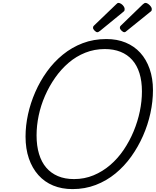

<svg xmlns="http://www.w3.org/2000/svg" viewBox="-20 -1284 1074 1323"><path d="M480 19Q406 19 346.5 -5.5Q287 -30 244.5 -77.5Q202 -125 179 -192Q156 -259 156 -343Q156 -418 173 -496Q190 -574 223 -649.5Q256 -725 303.5 -791Q351 -857 413 -907.5Q475 -958 550 -986.5Q625 -1015 713 -1015Q787 -1015 846 -990.5Q905 -966 946.5 -920.5Q988 -875 1011 -809.5Q1034 -744 1034 -663Q1034 -585 1016.5 -504.5Q999 -424 965.5 -348Q932 -272 884.5 -205.5Q837 -139 775.5 -88.5Q714 -38 639.5 -9.5Q565 19 480 19ZM490 -50Q562 -50 624.5 -76Q687 -102 739.5 -147Q792 -192 832.5 -252Q873 -312 901 -379.5Q929 -447 943.5 -517Q958 -587 958 -654Q958 -725 941 -779.5Q924 -834 891 -871Q858 -908 810.5 -927Q763 -946 702 -946Q631 -946 568 -921Q505 -896 453 -851.5Q401 -807 360 -748.5Q319 -690 290 -623.5Q261 -557 246.5 -487.5Q232 -418 232 -351Q232 -279 249 -223Q266 -167 298.5 -129Q331 -91 379 -70.5Q427 -50 490 -50ZM651 -1062Q642 -1062 631.5 -1073Q621 -1084 621 -1092Q621 -1096 622 -1099.5Q623 -1103 628 -1108L780 -1254Q785 -1258 788 -1261Q791 -1264 796 -1264Q805 -1264 815.5 -1257Q826 -1250 832.5 -1240Q839 -1230 839 -1222Q839 -1215 837.5 -1211Q836 -1207 828 -1201L669 -1071Q663 -1067 659 -1064.5Q655 -1062 651 -1062ZM838 -1062Q828 -1062 817 -1073Q806 -1084 806 -1092Q806 -1096 807 -1099.5Q808 -1103 813 -1108L964 -1254Q970 -1258 973.5 -1261Q977 -1264 983 -1264Q991 -1264 1001 -1257Q1011 -1250 1018.5 -1240Q1026 -1230 1026 -1222Q1026 -1215 1024.5 -1211Q1023 -1207 1014 -1201L853 -1071Q849 -1067 845 -1064.5Q841 -1062 838 -1062Z"/></svg>

Font: Playwrite US Trad Light
Style: Regular
Weight: 300
Designer: Veronika Burian, José Scaglione
Foundry: TypeTogether
Version: Version 1.003